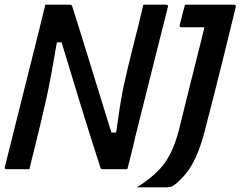

<svg xmlns="http://www.w3.org/2000/svg" viewBox="-22 -720 1024 817"><path d="M103 0H7Q-5 0 -1 -11Q35 -154 70.5 -297Q106 -440 142 -582Q149 -612 156.5 -641.5Q164 -671 171 -700H272Q280 -700 282.5 -698Q285 -696 287 -688Q297 -657 314.5 -600.5Q332 -544 354.5 -471.5Q377 -399 402 -317.5Q427 -236 452 -156H472Q481 -220 488.5 -267.5Q496 -315 504.5 -355Q513 -395 523 -436Q533 -477 546 -529Q557 -571 567.5 -614Q578 -657 588 -700H684Q696 -700 692 -689Q657 -550 622 -410.5Q587 -271 552 -131Q545 -98 536.5 -65.5Q528 -33 520 0H415Q407 0 405 -8Q362 -140 321 -274Q280 -408 240 -540H220Q207 -463 196.5 -406Q186 -349 174.5 -297Q163 -245 148 -183Q137 -137 125.5 -91.5Q114 -46 103 0ZM561 77Q611 45 644.5 13Q678 -19 701 -62.5Q724 -106 741 -173Q750 -211 763 -263Q776 -315 790.5 -373.5Q805 -432 820 -491Q835 -550 848 -604H751Q740 -604 743 -615Q749 -638 754 -658Q759 -678 765 -700H973Q984 -700 981 -689Q953 -574 923.5 -455Q894 -336 856 -189Q839 -119 820.5 -73Q802 -27 780.5 3.5Q759 34 730 59Q717 70 708.5 73.5Q700 77 686 77Z"/></svg>

Font: Recursive Sn Lnr St Med
Style: Italic
Weight: 500
Italic angle: -15°
Version: Version 1.079;hotconv 1.0.112;makeotfexe 2.5.65598; ttfautoh